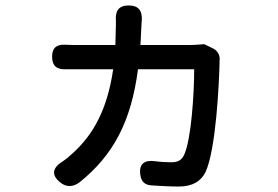

<svg xmlns="http://www.w3.org/2000/svg" viewBox="-20 -635 1020 704"><path d="M585 -470H495L499 -549C499 -552 499 -556 500 -560C502 -596 488 -615 452 -615C415 -615 402 -595 405 -558C405 -554 405 -550 405 -546L403 -470H267C252 -470 236 -470 221 -471C188 -473 171 -460 171 -427C171 -393 189 -379 223 -381C238 -381 253 -381 267 -381H395C374 -238 325 -142 242 -69C234 -61 223 -52 211 -44C173 -21 166 6 201 34C223 52 248 51 271 34C396 -66 461 -190 486 -381H589H692C692 -290 681 -122 655 -67C646 -48 633 -40 608 -40C592 -40 570 -41 548 -44C511 -49 490 -35 494 2C497 31 510 44 539 45C571 47 606 49 634 49C686 49 717 30 734 -5C772 -89 783 -325 785 -403C785 -405 785 -408 785 -411C788 -431 779 -448 762 -457L729 -473C713 -472 696 -470 675 -470Z"/></svg>

Font: GenSenRounded2 TW M
Style: Regular
Weight: 500
Version: Version 2.100;PS 2.1;hotconv 16.6.51;makeotf.lib2.5.65220 DE